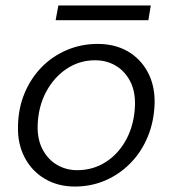

<svg xmlns="http://www.w3.org/2000/svg" viewBox="-20 -672 632 704"><path d="M254 12Q193 12 145 -16Q97 -44 70.5 -94.5Q44 -145 46 -209Q47 -275 70 -330Q93 -385 132.5 -425.5Q172 -466 225 -488.5Q278 -511 338 -511Q401 -511 448 -484Q495 -457 521.5 -408Q548 -359 547 -294Q545 -228 522.5 -172.5Q500 -117 460 -75.5Q420 -34 367.5 -11Q315 12 254 12ZM263 -48Q322 -48 369.5 -79Q417 -110 445 -164.5Q473 -219 475 -288Q476 -340 456 -376.5Q436 -413 403 -432Q370 -451 329 -451Q271 -451 224 -419.5Q177 -388 148.5 -334Q120 -280 118 -211Q117 -159 137 -122.5Q157 -86 190 -67Q223 -48 263 -48ZM184 -598 194 -652H533L524 -598Z"/></svg>

Font: DM Sans 20pt Light
Style: Italic
Weight: 300
Italic angle: -10°
Version: Version 4.004;gftools[0.9.30]